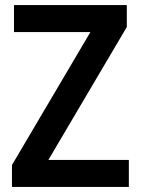

<svg xmlns="http://www.w3.org/2000/svg" viewBox="-20 -734 553 754"><path d="M486 0V-106H170L478 -628V-714H35V-608H335L27 -86V0Z"/></svg>

Font: Noto Sans Arabic SemCond SemBd
Style: Regular
Weight: 600
Width: 4
Designer: Monotype Design Team, Nadine Chahine, Nizar Qandah and Khaled Hosny
Foundry: Monotype Imaging Inc.
Version: Version 2.012